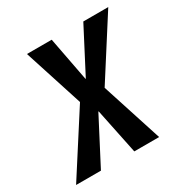

<svg xmlns="http://www.w3.org/2000/svg" viewBox="-144 -632 706 735"><g transform="rotate(-30 208.5 -264.0)"><path d="M219.7 -334H221.2L322.3 -528.3H432.6L266.1 -267.6L352.5 0H242.7L201.2 -200.7H199.7L95.2 0H-14.6L157.2 -267.6L73.2 -528.3H182.6Z"/></g></svg>

Font: RobotoCondensed-Italic
Style: Italic
Weight: 400
Designer: Google
Version: Version 1.200311; 2013